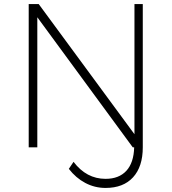

<svg xmlns="http://www.w3.org/2000/svg" viewBox="-20 -719 837 937"><path d="M676.8 -699.2V0Q676.8 94.2 629.4 146.2Q582 198.2 495.1 198.2Q442.4 198.2 396.2 173.8Q350.1 149.4 315.9 105L338.9 70.8Q401.9 153.8 495.1 153.8Q560.5 153.8 596.7 114.5Q632.8 75.2 634.8 0H627.9L162.1 -634.8V0H120.1V-699.2H168.9L636.2 -64V-699.2Z"/></svg>

Font: Montserrat Ultra Light
Style: Regular
Weight: 200
Designer: Julieta Ulanovsky
Foundry: Julieta Ulanovsky
Version: Version 3.001;PS 003.001;hotconv 1.0.70;makeotf.lib2.5.58329